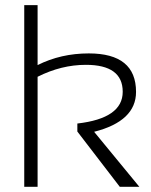

<svg xmlns="http://www.w3.org/2000/svg" viewBox="-20 -718 580 738"><path d="M73.2 0V-698.2H124.5V-467.8Q213.9 -512.7 321.3 -512.7Q502.9 -512.7 502.9 -364.7Q502.9 -252.4 341.8 -211.4L515.6 0H440.4L277.3 -212.4V-243.2Q451.7 -263.2 451.7 -365.2Q451.7 -468.8 310.1 -468.8Q215.8 -468.8 124.5 -422.9V0Z"/></svg>

Font: Voltera Light
Style: Light
Weight: 300
Designer: Bernd Montag
Version: Version 1.301